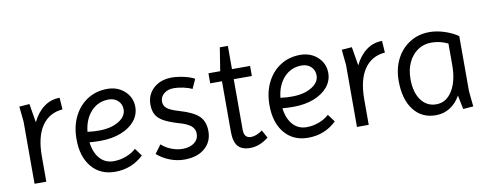

<svg xmlns="http://www.w3.org/2000/svg" viewBox="-58 -928 3114 1221"><g transform="rotate(-10 1499.0 -318.0)"><path d="M85 0V-400L75 -500L141 -505L161 -384Q190 -444 235 -477.5Q280 -511 337 -511L342 -435Q255 -428 208 -359Q161 -290 161 -164V0Z M604 14Q509 14 453 -52.5Q397 -119 397 -232Q397 -315 428.5 -378.5Q460 -442 516 -478Q572 -514 645 -514Q690 -514 725 -495Q760 -476 780.5 -444Q801 -412 801 -371Q801 -320 768.5 -280.5Q736 -241 678 -218.5Q620 -196 545 -196Q510 -196 475 -199Q483 -132 517.5 -93Q552 -54 607 -54Q647 -54 686 -68.5Q725 -83 752 -108L788 -59Q712 14 604 14ZM547 -262Q625 -262 675 -292Q725 -322 725 -368Q725 -402 701.5 -424Q678 -446 642 -446Q573 -446 527.5 -396.5Q482 -347 474 -267Q494 -264 512 -263Q530 -262 547 -262Z M1052 14Q1003 14 957 -4Q911 -22 876 -53L917 -108Q942 -84 979 -69.5Q1016 -55 1052 -55Q1099 -55 1127.5 -77Q1156 -99 1156 -135Q1156 -166 1132 -186Q1108 -206 1050 -222Q993 -239 959.5 -258Q926 -277 912 -303.5Q898 -330 898 -367Q898 -432 943.5 -473Q989 -514 1062 -514Q1085 -514 1112.5 -509.5Q1140 -505 1165.5 -497.5Q1191 -490 1207 -480L1179 -419Q1159 -430 1125 -437.5Q1091 -445 1062 -445Q1024 -445 999 -425Q974 -405 974 -374Q974 -346 995.5 -329Q1017 -312 1072 -296Q1161 -270 1196.5 -235Q1232 -200 1232 -138Q1232 -69 1183 -27.5Q1134 14 1052 14Z M1476 14Q1422 14 1397 -15.5Q1372 -45 1372 -109V-435H1296V-500H1372L1396 -650H1448V-500H1565V-435H1448V-109Q1448 -54 1493 -54Q1527 -54 1567 -83L1595 -32Q1537 14 1476 14Z M1850 14Q1755 14 1699 -52.5Q1643 -119 1643 -232Q1643 -315 1674.5 -378.5Q1706 -442 1762 -478Q1818 -514 1891 -514Q1936 -514 1971 -495Q2006 -476 2026.5 -444Q2047 -412 2047 -371Q2047 -320 2014.5 -280.5Q1982 -241 1924 -218.5Q1866 -196 1791 -196Q1756 -196 1721 -199Q1729 -132 1763.5 -93Q1798 -54 1853 -54Q1893 -54 1932 -68.5Q1971 -83 1998 -108L2034 -59Q1958 14 1850 14ZM1793 -262Q1871 -262 1921 -292Q1971 -322 1971 -368Q1971 -402 1947.5 -424Q1924 -446 1888 -446Q1819 -446 1773.5 -396.5Q1728 -347 1720 -267Q1740 -264 1758 -263Q1776 -262 1793 -262Z M2167 0V-400L2157 -500L2223 -505L2243 -384Q2272 -444 2317 -477.5Q2362 -511 2419 -511L2424 -435Q2337 -428 2290 -359Q2243 -290 2243 -164V0Z M2675 14Q2584 14 2531.5 -54.5Q2479 -123 2479 -241Q2479 -321 2510.5 -382.5Q2542 -444 2598 -479Q2654 -514 2725 -514Q2771 -514 2820.5 -498Q2870 -482 2908 -456V-100L2918 0L2852 5L2834 -85Q2808 -38 2767 -12Q2726 14 2675 14ZM2690 -54Q2754 -54 2793 -116.5Q2832 -179 2832 -282V-421Q2782 -446 2725 -446Q2676 -446 2637.5 -420Q2599 -394 2577 -347.5Q2555 -301 2555 -241Q2555 -155 2591.5 -104.5Q2628 -54 2690 -54Z"/></g></svg>

Font: Imprima
Style: Regular
Weight: 400
Designer: Eduardo Tunni
Foundry: Eduardo Tunni
Version: Version 1.002; ttfautohint (v1.8.4.7-5d5b);gftools[0.9.23]